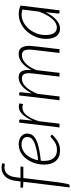

<svg xmlns="http://www.w3.org/2000/svg" viewBox="726 -1482 882 2373"><g transform="rotate(-90 1166.5 -295.0)"><path d="M153 -447 100 -10.5 79 104.5Q77 115.5 70.5 120.2Q64 125 54.5 125H37L107 -446.5L44 -450.5Q33 -451.5 33 -461.5Q33 -462 33.2 -464.8Q33.5 -467.5 35 -482H111L119 -545Q124 -587.5 138.5 -619.8Q153 -652 174.8 -673.5Q196.5 -695 224 -705.8Q251.5 -716.5 283 -716.5Q297 -716.5 311 -713.8Q325 -711 336 -706L331 -682Q330.5 -676.5 323.5 -676.5Q318 -676.5 308 -678.5Q298 -680.5 285 -680.5Q262.5 -680.5 242.2 -673Q222 -665.5 206.2 -649.2Q190.5 -633 179.2 -607Q168 -581 163.5 -543.5L155.5 -482H296.5L291.5 -447Z M703 -402.5Q703 -382 697.5 -363.5Q692 -345 678 -328.5Q664 -312 640 -297.2Q616 -282.5 578.5 -270.2Q541 -258 489 -248.2Q437 -238.5 367 -231Q366 -220.5 365.5 -210.2Q365 -200 365 -190Q365 -115.5 398.8 -73.5Q432.5 -31.5 500.5 -31.5Q527 -31.5 548.2 -37.2Q569.5 -43 586.2 -52Q603 -61 615.8 -71Q628.5 -81 638.5 -90Q648.5 -99 655.8 -104.8Q663 -110.5 669 -110.5Q675 -110.5 679.5 -105.5L690.5 -92.5Q666 -66.5 642.8 -47.8Q619.5 -29 595.8 -17Q572 -5 546.5 0.8Q521 6.5 492 6.5Q450.5 6.5 418.2 -7.2Q386 -21 364 -46.2Q342 -71.5 330.5 -107.8Q319 -144 319 -189Q319 -226.5 326.5 -264.5Q334 -302.5 348.8 -337.5Q363.5 -372.5 385.2 -403Q407 -433.5 435 -456Q463 -478.5 497 -491.5Q531 -504.5 570.5 -504.5Q607 -504.5 632.2 -494.2Q657.5 -484 673.2 -468.8Q689 -453.5 696 -435.8Q703 -418 703 -402.5ZM568 -469.5Q528 -469.5 495.8 -452.5Q463.5 -435.5 438.8 -407.2Q414 -379 397.2 -341.8Q380.5 -304.5 372.5 -264Q436 -271 482 -280.2Q528 -289.5 560 -299.8Q592 -310 611.8 -322Q631.5 -334 642.5 -346.8Q653.5 -359.5 657.2 -373Q661 -386.5 661 -401Q661 -411.5 656.2 -423.8Q651.5 -436 640.5 -446Q629.5 -456 611.8 -462.8Q594 -469.5 568 -469.5Z M778.5 0 838.5 -499H860Q877.5 -499 877.5 -481L863 -333Q897 -414.5 940.8 -458.8Q984.5 -503 1034 -503Q1054.5 -503 1076 -494.5L1067.5 -450Q1044.5 -458.5 1024.5 -458.5Q971 -458.5 928.2 -405.8Q885.5 -353 855 -253.5L825 0Z M1114.5 0 1174.5 -499H1196Q1213.5 -499 1213.5 -481L1199.5 -342Q1238.5 -419.5 1289.5 -462.2Q1340.5 -505 1397 -505Q1447 -505 1468.2 -473.5Q1489.5 -442 1489.5 -383Q1489.5 -366 1488 -346.5Q1507.5 -386.5 1530.8 -416.2Q1554 -446 1579.8 -465.8Q1605.5 -485.5 1632.5 -495.2Q1659.5 -505 1686 -505Q1739.5 -505 1763 -471.2Q1786.5 -437.5 1786.5 -375Q1786.5 -370 1786.2 -363.8Q1786 -357.5 1784.8 -344Q1783.5 -330.5 1781 -306.8Q1778.5 -283 1774 -243Q1769.5 -203 1762.5 -143.8Q1755.5 -84.5 1745.5 0H1699L1736.5 -318Q1738.5 -333.5 1739.5 -347.2Q1740.5 -361 1740.5 -373.5Q1740.5 -418.5 1725 -441.8Q1709.5 -465 1671 -465Q1646.5 -465 1621.2 -453.8Q1596 -442.5 1571.8 -420Q1547.5 -397.5 1525.8 -363.5Q1504 -329.5 1486.5 -283.5L1453 0H1406.5L1444 -318Q1448.5 -352.5 1448.5 -379.5Q1448.5 -421.5 1434 -443.2Q1419.5 -465 1382.5 -465Q1325.5 -465 1277.2 -413Q1229 -361 1192.5 -266L1161 0Z M2226 0H2203Q2193.5 0 2189.8 -4.5Q2186 -9 2186 -15.5L2202.5 -172Q2183.5 -132 2160.8 -99.2Q2138 -66.5 2112.2 -43Q2086.5 -19.5 2058 -6.5Q2029.5 6.5 1999 6.5Q1967.5 6.5 1944 -5.8Q1920.5 -18 1904.8 -40.5Q1889 -63 1881 -95Q1873 -127 1873 -167Q1873 -210.5 1884 -252.2Q1895 -294 1915.2 -331.5Q1935.5 -369 1963.5 -400.5Q1991.5 -432 2025.2 -455Q2059 -478 2097.5 -491Q2136 -504 2177 -504Q2207 -504 2233 -498.8Q2259 -493.5 2284.5 -480.5ZM2014.5 -33Q2043 -33 2070.8 -49Q2098.5 -65 2123.5 -94.2Q2148.5 -123.5 2170.8 -164.8Q2193 -206 2210.5 -256L2235.5 -458.5Q2206 -468.5 2171.5 -468.5Q2138 -468.5 2106.5 -457.2Q2075 -446 2047.2 -426Q2019.5 -406 1996.2 -378.5Q1973 -351 1956 -318.2Q1939 -285.5 1929.8 -249Q1920.5 -212.5 1920.5 -174.5Q1920.5 -107.5 1943.2 -70.2Q1966 -33 2014.5 -33Z"/></g></svg>

Font: Lato Light
Style: Italic
Weight: 300
Italic angle: -7°
Designer: Lukasz Dziedzic
Foundry: Lukasz Dziedzic
Version: Version 1.104; Western+Polish opensource